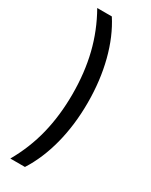

<svg xmlns="http://www.w3.org/2000/svg" viewBox="-239 -791 815 1034"><g transform="rotate(30 169.0 -274.0)"><path d="M32.2 193.8Q92.3 88.9 120.6 -26.1Q148.9 -141.1 148.9 -273.9Q148.9 -406.7 120.4 -522Q91.8 -637.2 32.2 -742.2H123Q181.2 -652.3 212.2 -532.2Q243.2 -412.1 243.2 -273.9Q243.2 -136.7 212.2 -16.8Q181.2 103 123 193.8Z"/></g></svg>

Font: Montserrat Medium
Style: Regular
Weight: 500
Designer: Julieta Ulanovsky
Foundry: Julieta Ulanovsky
Version: Version 7.200